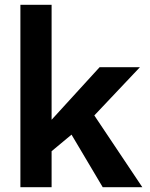

<svg xmlns="http://www.w3.org/2000/svg" viewBox="-20 -780 623 800"><path d="M563 -500H395L195 -281V-760H65V0H195V-150L278 -219L408 0H573L373 -299Z"/></svg>

Font: Goli SemiBold
Style: Regular
Weight: 600
Designer: jaikishan Patel
Foundry: MagicType
Version: Version 1.000;Glyphs 3.2 (3242)